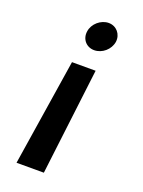

<svg xmlns="http://www.w3.org/2000/svg" viewBox="-142 -611 655 878"><g transform="rotate(20 185.5 -171.5)"><path d="M53 201H186L249 -318H134ZM151 -474C145 -435 172 -404 210 -404C249 -404 285 -435 291 -474C296 -512 269 -544 231 -544C193 -544 156 -512 151 -474Z"/></g></svg>

Font: Mluvka Bold
Style: Italic
Weight: 700
Italic angle: -8°
Designer: Modified by Jiří Krblich, Original typeface by Gumpita Rahayu
Foundry: Gumpita Rahayu & Jiří Krblich
Version: Version 2.000;Glyphs 3.1.1 (3134)